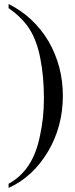

<svg xmlns="http://www.w3.org/2000/svg" viewBox="-20 -714 373 950"><path d="M22.5 -673.8Q22.5 -678.7 22.5 -694.3Q148.4 -630.9 220.7 -508.8Q291 -385.7 291 -240.2Q291 -87.9 216.8 37.1Q141.6 162.1 22.5 215.8Q22.5 209 22.5 195.3Q83 162.1 121.1 104.5Q160.2 45.9 177.7 -42Q197.3 -129.9 197.3 -226.6Q197.3 -335 179.7 -423.8Q163.1 -511.7 126 -570.3Q89.8 -627 22.5 -673.8Z"/></svg>

Font: Griech2
Style: Regular
Weight: 400
Version: 001.007